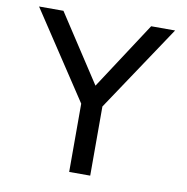

<svg xmlns="http://www.w3.org/2000/svg" viewBox="-78 -770 822 845"><g transform="rotate(10 332.5 -347.0)"><path d="M286 0H380V-309L637 -694H530L334 -394L138 -694H29L286 -305Z"/></g></svg>

Font: Outfit
Style: Regular
Weight: 400
Designer: Rodrigo Fuenzalida
Foundry: fragTYPE
Version: Version 1.100;gftools[0.9.27]